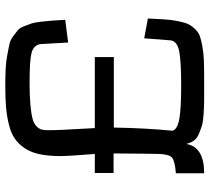

<svg xmlns="http://www.w3.org/2000/svg" viewBox="-53 -740 793 727"><g transform="rotate(-90 343.5 -376.5)"><path d="M632 -526 546 -515Q546 -517 540 -621Q535 -646 507 -653.5Q479 -661 395 -661Q345 -661 311.5 -658Q278 -655 258.5 -650Q239 -645 229 -635Q219 -625 216.5 -615.5Q214 -606 214 -589Q214 -563 215.5 -534.5Q217 -506 219 -469.5Q221 -433 222 -414H491V-342H224Q222 -222 212 -119Q218 -101 257 -94Q296 -87 382 -87Q472 -87 510.5 -94Q549 -101 554 -125L562 -227L637 -213Q635 -172 633.5 -148.5Q632 -125 627 -99.5Q622 -74 616 -61Q610 -48 597 -34.5Q584 -21 569.5 -16Q555 -11 530 -6.5Q505 -2 477.5 -1Q450 0 408 0Q402 0 389 0Q347 0 327 0Q307 0 276 -2Q245 -4 231 -8.5Q217 -13 200 -20Q183 -27 174.5 -39Q166 -51 162 -68Q151 0 51 0V-107Q97 -111 109.5 -121Q122 -131 124 -167Q125 -201 126 -343H52V-414H124Q116 -515 116 -543Q116 -589 123 -622.5Q130 -656 145.5 -679Q161 -702 181.5 -716.5Q202 -731 234 -739Q266 -747 300 -750Q334 -753 383 -753Q419 -753 447 -751.5Q475 -750 498.5 -745.5Q522 -741 539 -737.5Q556 -734 570 -723Q584 -712 592.5 -705.5Q601 -699 608 -681Q615 -663 618.5 -652.5Q622 -642 625 -616Q628 -590 629 -575Q630 -560 632 -526Z"/></g></svg>

Font: Myanmar Chatu
Style: Regular
Weight: 400
Designer: Danh Hong
Foundry: Google Inc.
Version: Version 2.00 November 20, 2015